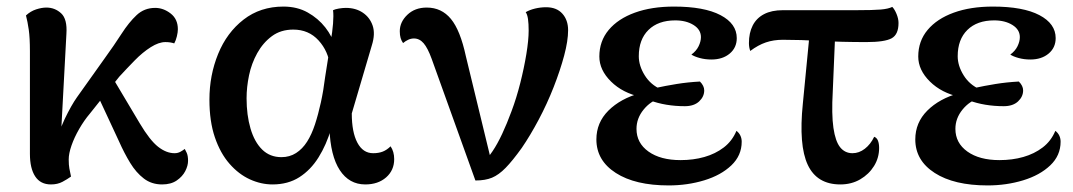

<svg xmlns="http://www.w3.org/2000/svg" viewBox="-20 -547 3265 584"><path d="M135 14Q103 14 87 -10.5Q71 -35 71 -79V-391Q71 -432 67.5 -456.5Q64 -481 59 -500Q73 -513 90 -518.5Q107 -524 121 -524Q147 -524 166 -506.5Q185 -489 182 -444L163 -90L150 -98Q157 -144 177 -185.5Q197 -227 214 -251L298 -369Q327 -409 349.5 -444Q372 -479 395.5 -501Q419 -523 452 -523Q477 -523 499 -506Q521 -489 521 -458Q521 -449 518 -436.5Q515 -424 510 -415Q504 -417 497.5 -418Q491 -419 483 -419Q463 -419 438.5 -403.5Q414 -388 390 -363.5Q366 -339 343 -314L253 -201Q236 -181 221 -155Q206 -129 197.5 -104.5Q189 -80 189 -62Q189 -45 191 -34.5Q193 -24 196 -10Q185 -2 170 6Q155 14 135 14ZM473 14Q441 14 417.5 -4Q394 -22 376 -51.5Q358 -81 342 -117L262 -289L305 -340L405 -172Q436 -120 461 -100.5Q486 -81 511 -81Q521 -81 529 -85.5Q537 -90 542 -94Q544 -91 548 -82Q552 -73 552 -58Q552 -43 543.5 -26.5Q535 -10 517.5 2Q500 14 473 14Z M809 14Q774 14 740 -1.5Q706 -17 678 -49Q650 -81 633.5 -129.5Q617 -178 617 -244Q617 -318 643.5 -383Q670 -448 721 -487.5Q772 -527 842 -527Q884 -527 916 -509Q948 -491 969.5 -463.5Q991 -436 1000 -404L984 -345Q979 -391 949 -424Q919 -457 872 -457Q834 -457 807 -437Q780 -417 762.5 -385.5Q745 -354 737.5 -318Q730 -282 730 -248Q730 -197 742 -156Q754 -115 777.5 -92Q801 -69 836 -69Q861 -69 880.5 -81.5Q900 -94 914 -116Q928 -138 938 -168.5Q948 -199 956 -235.5Q964 -272 969 -313L986 -421Q991 -450 993 -475Q995 -500 993 -516Q999 -519 1010.5 -521Q1022 -523 1032 -523Q1062 -523 1083.5 -508.5Q1105 -494 1113.5 -469Q1122 -444 1111 -409L1050 -202Q1050 -145 1067 -113Q1084 -81 1115 -81Q1132 -81 1144.5 -86Q1157 -91 1168 -102Q1179 -86 1179 -63Q1179 -29 1154.5 -7.5Q1130 14 1091 14Q1042 14 1013.5 -29.5Q985 -73 982 -157L987 -155Q973 -107 949 -68.5Q925 -30 890.5 -8Q856 14 809 14Z M1426 2 1293 -368Q1281 -401 1268.5 -415.5Q1256 -430 1239 -430Q1230 -430 1221.5 -426Q1213 -422 1206 -416Q1201 -423 1198.5 -431.5Q1196 -440 1196 -452Q1196 -480 1219 -502Q1242 -524 1278 -524Q1323 -524 1351.5 -489.5Q1380 -455 1397 -376L1477 -46L1450 -53Q1464 -66 1478.5 -87.5Q1493 -109 1507.5 -140Q1522 -171 1536 -209Q1551 -249 1562.5 -294.5Q1574 -340 1581 -382.5Q1588 -425 1588 -454Q1588 -475 1586 -489Q1584 -503 1579 -510Q1591 -517 1607.5 -521Q1624 -525 1641 -525Q1673 -525 1690.5 -505.5Q1708 -486 1708 -455Q1708 -423 1696 -378Q1684 -333 1664 -282Q1644 -231 1618.5 -183Q1593 -135 1567 -97Q1539 -58 1518 -36.5Q1497 -15 1476.5 -6.5Q1456 2 1426 2Z M2014 17Q1912 17 1853 -21Q1794 -59 1794 -123Q1794 -174 1830.5 -210.5Q1867 -247 1928 -264L1930 -252Q1874 -264 1838.5 -299Q1803 -334 1803 -375Q1803 -422 1831.5 -456Q1860 -490 1911 -508.5Q1962 -527 2030 -527Q2122 -527 2171.5 -501Q2221 -475 2221 -431Q2221 -402 2199.5 -384Q2178 -366 2144 -366Q2125 -366 2108.5 -370.5Q2092 -375 2083 -381Q2098 -392 2105 -406.5Q2112 -421 2112 -434Q2112 -457 2089.5 -471Q2067 -485 2034 -485Q1982 -485 1952.5 -456Q1923 -427 1923 -376Q1923 -347 1941 -318Q1959 -289 1991 -275L1990 -249Q1959 -240 1937.5 -213.5Q1916 -187 1916 -155Q1916 -112 1952.5 -86Q1989 -60 2050 -60Q2089 -60 2122.5 -69.5Q2156 -79 2181.5 -98.5Q2207 -118 2220 -149Q2228 -143 2232 -134.5Q2236 -126 2236 -116Q2236 -74 2204.5 -44Q2173 -14 2122 1.5Q2071 17 2014 17ZM2063 -224Q2034 -224 2007 -228.5Q1980 -233 1956 -242L1972 -279Q2004 -286 2038 -291.5Q2072 -297 2109 -299Q2122 -286 2122 -272Q2122 -253 2106.5 -238.5Q2091 -224 2063 -224Z M2536 14Q2465 14 2437 -45.5Q2409 -105 2422 -232L2444 -459H2521L2513 -269Q2509 -199 2515 -158Q2521 -117 2535.5 -99Q2550 -81 2573 -81Q2593 -81 2610.5 -94.5Q2628 -108 2639 -131Q2647 -128 2650.5 -119Q2654 -110 2654 -97Q2654 -67 2638.5 -42Q2623 -17 2596.5 -1.5Q2570 14 2536 14ZM2262 -392Q2258 -403 2258 -416Q2258 -447 2269.5 -469.5Q2281 -492 2304 -504Q2327 -516 2361 -516H2584Q2636 -516 2659 -518Q2682 -520 2694 -526Q2701 -519 2707 -504.5Q2713 -490 2713 -477Q2713 -442 2692 -430.5Q2671 -419 2615 -419Q2539 -419 2477 -422.5Q2415 -426 2361 -426Q2333 -426 2309.5 -418Q2286 -410 2262 -392Z M2984 17Q2882 17 2823 -21Q2764 -59 2764 -123Q2764 -174 2800.5 -210.5Q2837 -247 2898 -264L2900 -252Q2844 -264 2808.5 -299Q2773 -334 2773 -375Q2773 -422 2801.5 -456Q2830 -490 2881 -508.5Q2932 -527 3000 -527Q3092 -527 3141.5 -501Q3191 -475 3191 -431Q3191 -402 3169.5 -384Q3148 -366 3114 -366Q3095 -366 3078.5 -370.5Q3062 -375 3053 -381Q3068 -392 3075 -406.5Q3082 -421 3082 -434Q3082 -457 3059.5 -471Q3037 -485 3004 -485Q2952 -485 2922.5 -456Q2893 -427 2893 -376Q2893 -347 2911 -318Q2929 -289 2961 -275L2960 -249Q2929 -240 2907.5 -213.5Q2886 -187 2886 -155Q2886 -112 2922.5 -86Q2959 -60 3020 -60Q3059 -60 3092.5 -69.5Q3126 -79 3151.5 -98.5Q3177 -118 3190 -149Q3198 -143 3202 -134.5Q3206 -126 3206 -116Q3206 -74 3174.5 -44Q3143 -14 3092 1.5Q3041 17 2984 17ZM3033 -224Q3004 -224 2977 -228.5Q2950 -233 2926 -242L2942 -279Q2974 -286 3008 -291.5Q3042 -297 3079 -299Q3092 -286 3092 -272Q3092 -253 3076.5 -238.5Q3061 -224 3033 -224Z"/></svg>

Font: Arima SemiBold
Style: Regular
Weight: 600
Designer: Joana Correia and Natanael Gama
Foundry: NDISCOVER
Version: Version 1.101;gftools[0.9.23]